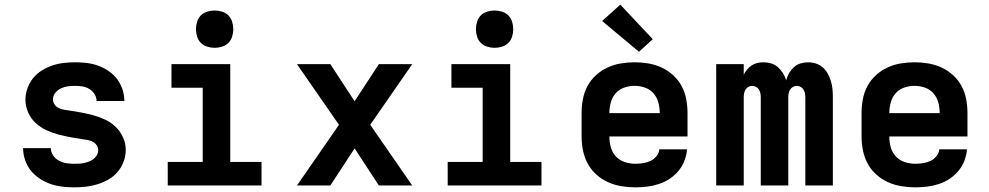

<svg xmlns="http://www.w3.org/2000/svg" viewBox="-20 -795 4240 823"><path d="M298 8Q272 8 246.5 5Q221 2 196.5 -6.5Q172 -15 150 -29.5Q128 -44 112 -64Q96 -84 87.5 -109Q79 -134 79 -160H198Q198 -143 208 -128.5Q218 -114 233 -106Q248 -98 264.5 -95.5Q281 -93 298 -93Q309 -93 320 -93.5Q331 -94 341.5 -96.5Q352 -99 362.5 -103Q373 -107 381.5 -114Q390 -121 395.5 -130.5Q401 -140 401 -151Q401 -162 395.5 -171Q390 -180 381 -185.5Q372 -191 362 -193.5Q352 -196 342 -197Q314 -201 286.5 -206Q259 -211 232 -218Q205 -225 179 -237Q153 -249 132.5 -268Q112 -287 100.5 -313.5Q89 -340 89 -368Q89 -392 97.5 -416Q106 -440 121.5 -459.5Q137 -479 158.5 -492.5Q180 -506 203.5 -514Q227 -522 252 -525Q277 -528 302 -528Q327 -528 352 -525Q377 -522 400.5 -513.5Q424 -505 445.5 -490.5Q467 -476 482 -456Q497 -436 505 -412Q513 -388 513 -362H394Q394 -378 385 -392Q376 -406 362.5 -414Q349 -422 333.5 -424.5Q318 -427 302 -427Q286 -427 271 -425Q256 -423 242 -416.5Q228 -410 217.5 -397.5Q207 -385 207 -369Q207 -359 212.5 -349.5Q218 -340 227 -334.5Q236 -329 246 -326.5Q256 -324 266 -323Q294 -319 321.5 -314Q349 -309 376 -302Q403 -295 429 -283Q455 -271 475 -252Q495 -233 507 -207Q519 -181 519 -153Q519 -127 510 -102.5Q501 -78 484.5 -58.5Q468 -39 445.5 -26Q423 -13 399 -5.5Q375 2 349.5 5Q324 8 298 8Z M699 0V-101H849V-419H715V-520H967V-101H1101V0ZM900 -590Q884 -590 868 -595Q852 -600 841 -611Q830 -622 825 -638Q820 -654 820 -670Q820 -686 825 -702Q830 -718 841 -729Q852 -740 868 -745Q884 -750 900 -750Q916 -750 932 -745Q948 -740 959 -729Q970 -718 975 -702Q980 -686 980 -670Q980 -654 975 -638Q970 -622 959 -611Q948 -600 932 -595Q916 -590 900 -590Z M1253 0 1433 -260 1253 -520H1396L1500 -361L1604 -520H1747L1567 -260L1747 0H1604L1500 -159L1396 0Z M1899 0V-101H2049V-419H1915V-520H2167V-101H2301V0ZM2100 -590Q2084 -590 2068 -595Q2052 -600 2041 -611Q2030 -622 2025 -638Q2020 -654 2020 -670Q2020 -686 2025 -702Q2030 -718 2041 -729Q2052 -740 2068 -745Q2084 -750 2100 -750Q2116 -750 2132 -745Q2148 -740 2159 -729Q2170 -718 2175 -702Q2180 -686 2180 -670Q2180 -654 2175 -638Q2170 -622 2159 -611Q2148 -600 2132 -595Q2116 -590 2100 -590Z M2703 8Q2673 8 2643 3Q2613 -2 2585.5 -14.5Q2558 -27 2535.5 -47.5Q2513 -68 2499 -94Q2485 -120 2479 -150Q2473 -180 2473 -210V-310Q2473 -340 2478.5 -369.5Q2484 -399 2498 -425.5Q2512 -452 2534.5 -472.5Q2557 -493 2584 -505.5Q2611 -518 2640.5 -523Q2670 -528 2700 -528Q2730 -528 2759.5 -523Q2789 -518 2816 -505.5Q2843 -493 2865.5 -472.5Q2888 -452 2902 -425.5Q2916 -399 2921.5 -369.5Q2927 -340 2927 -310V-210H2592Q2592 -187 2598 -164.5Q2604 -142 2619.5 -125Q2635 -108 2657.5 -100.5Q2680 -93 2703 -93Q2719 -93 2736 -95.5Q2753 -98 2768 -105Q2783 -112 2794 -125.5Q2805 -139 2806 -155H2925Q2923 -130 2913.5 -105.5Q2904 -81 2887.5 -61.5Q2871 -42 2849.5 -28Q2828 -14 2803.5 -6Q2779 2 2753.5 5Q2728 8 2703 8ZM2592 -310H2808Q2808 -333 2802 -355.5Q2796 -378 2781 -395Q2766 -412 2744.5 -419.5Q2723 -427 2700 -427Q2677 -427 2655.5 -419.5Q2634 -412 2619 -395Q2604 -378 2598 -355.5Q2592 -333 2592 -310ZM2719 -573 2561 -705 2639 -775 2778 -627Z M3050 0V-520H3168V-475Q3174 -487 3182.5 -497Q3191 -507 3202 -514.5Q3213 -522 3226 -525Q3239 -528 3253 -528Q3253 -528 3253 -528Q3253 -528 3253 -528Q3270 -528 3286 -523Q3302 -518 3314.5 -507Q3327 -496 3336 -481.5Q3345 -467 3350 -451Q3354 -467 3362.5 -481.5Q3371 -496 3383 -507Q3395 -518 3411 -523Q3427 -528 3444 -528Q3461 -528 3478 -522.5Q3495 -517 3508 -505Q3521 -493 3529 -478Q3537 -463 3542 -446Q3547 -429 3548.5 -412Q3550 -395 3550 -377V0H3432V-377Q3432 -386 3430.5 -394.5Q3429 -403 3424.5 -410.5Q3420 -418 3412 -422.5Q3404 -427 3396 -427Q3387 -427 3379 -422.5Q3371 -418 3366.5 -410.5Q3362 -403 3360.5 -394.5Q3359 -386 3359 -377V0H3241V-377Q3241 -386 3239.5 -394.5Q3238 -403 3233.5 -410.5Q3229 -418 3221 -422.5Q3213 -427 3204 -427Q3196 -427 3188 -422.5Q3180 -418 3175.5 -410.5Q3171 -403 3169.5 -394.5Q3168 -386 3168 -377V0Z M3903 8Q3873 8 3843 3Q3813 -2 3785.5 -14.5Q3758 -27 3735.5 -47.5Q3713 -68 3699 -94Q3685 -120 3679 -150Q3673 -180 3673 -210V-310Q3673 -340 3678.5 -369.5Q3684 -399 3698 -425.5Q3712 -452 3734.5 -472.5Q3757 -493 3784 -505.5Q3811 -518 3840.5 -523Q3870 -528 3900 -528Q3930 -528 3959.5 -523Q3989 -518 4016 -505.5Q4043 -493 4065.5 -472.5Q4088 -452 4102 -425.5Q4116 -399 4121.5 -369.5Q4127 -340 4127 -310V-210H3792Q3792 -187 3798 -164.5Q3804 -142 3819.5 -125Q3835 -108 3857.5 -100.5Q3880 -93 3903 -93Q3919 -93 3936 -95.5Q3953 -98 3968 -105Q3983 -112 3994 -125.5Q4005 -139 4006 -155H4125Q4123 -130 4113.5 -105.5Q4104 -81 4087.5 -61.5Q4071 -42 4049.5 -28Q4028 -14 4003.5 -6Q3979 2 3953.5 5Q3928 8 3903 8ZM3792 -310H4008Q4008 -333 4002 -355.5Q3996 -378 3981 -395Q3966 -412 3944.5 -419.5Q3923 -427 3900 -427Q3877 -427 3855.5 -419.5Q3834 -412 3819 -395Q3804 -378 3798 -355.5Q3792 -333 3792 -310Z"/></svg>

Font: Iosevka Custom Extended
Style: Bold
Weight: 700
Width: 7
Monospace: yes
Designer: Belleve Invis
Foundry: Belleve Invis
Version: Version 11.2.4; ttfautohint (v1.8.4)